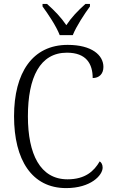

<svg xmlns="http://www.w3.org/2000/svg" viewBox="-20 -954 581 984"><path d="M286 -774H353C371 -819 413 -883 441 -921V-934H418C378 -898 347 -866 320 -825C292 -866 261 -898 221 -934H198V-921C226 -883 269 -819 286 -774ZM319 10C446 10 506 -56 506 -95C506 -110 500 -121 491 -127C462 -77 417 -35 326 -35C186 -35 123 -164 123 -358C123 -558 185 -684 323 -684C423 -684 455 -626 455 -554C488 -554 510 -575 510 -611C510 -671 451 -724 327 -724C146 -724 52 -581 52 -358C52 -135 143 10 319 10Z"/></svg>

Font: Noto Serif Devanagari SemiCondensed Light
Style: Regular
Weight: 300
Width: 4
Designer: Universal Thirst, Indian Type Foundry and the Monotype Design Team
Foundry: Monotype Imaging Inc.
Version: Version 2.004